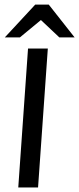

<svg xmlns="http://www.w3.org/2000/svg" viewBox="-20 -826 349 846"><path d="M60.5 0 103.5 -612H190.7L147.7 0ZM1.1 -661.1 135.2 -805.7H194.8L308.9 -661.1H241.6L160.3 -737.7L67.5 -661.1Z"/></svg>

Font: Ancizar Sans Thin
Style: Italic
Weight: 100
Italic angle: -4°
Designer: Cesar Puertas, Viviana Monsalve, Julian Moncada, Julian Prieto, Jose Castro, Mariel Hernandez, Felipe Aragon, Sara Alarc
Version: Version 8.100